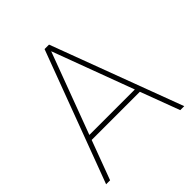

<svg xmlns="http://www.w3.org/2000/svg" viewBox="-192 -846 981 981"><g transform="rotate(-45 298.5 -355.5)"><path d="M472.2 -212.4H124L44.9 0H16.1L282.2 -710.9H314.5L580.6 0H551.8ZM133.8 -238.8H462.4L298.3 -679.2Z"/></g></svg>

Font: TypoPRO Roboto
Style: Regular
Weight: 250
Designer: Google
Version: Version 2.136; 2016